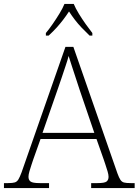

<svg xmlns="http://www.w3.org/2000/svg" viewBox="-23 -951 701 971"><path d="M-3 0V-25H18Q41 -25 52 -28.5Q63 -32 70 -43.5Q77 -55 86 -79L308 -714H348L571 -74Q579 -52 586 -41.5Q593 -31 604 -28Q615 -25 638 -25H658V0H438V-25H470Q506 -25 516 -33Q526 -41 526 -57Q526 -68 521 -84.5Q516 -101 510.5 -117.5Q505 -134 502 -143L465 -248H182L145 -144Q142 -135 136.5 -118.5Q131 -102 126 -85Q121 -68 121 -57Q121 -41 131.5 -33Q142 -25 178 -25H225V0ZM192 -279H454L380 -496Q371 -524 360.5 -555.5Q350 -587 340.5 -616.5Q331 -646 324 -668Q320 -651 310 -621.5Q300 -592 290 -561.5Q280 -531 271 -506ZM209 -784Q225 -803 243 -829Q261 -855 277.5 -882Q294 -909 303 -931H350Q359 -909 375.5 -882Q392 -855 410.5 -829Q429 -803 444 -784V-771H430Q407 -793 389 -812Q371 -831 356 -850.5Q341 -870 326 -893Q311 -870 296 -850.5Q281 -831 264 -812Q247 -793 223 -771H209Z"/></svg>

Font: Noto Serif Kannada ExtraLight
Style: Regular
Weight: 250
Version: Version 2.003